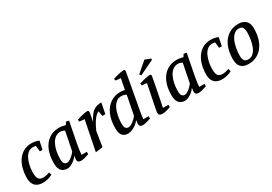

<svg xmlns="http://www.w3.org/2000/svg" viewBox="27 -1600 3515 2479"><g transform="rotate(-30 1784.5 -360.5)"><path d="M183 9Q140 9 105.5 -7Q71 -23 52 -58Q33 -93 33 -149Q33 -219 49.5 -283.5Q66 -348 100 -398.5Q134 -449 185.5 -478.5Q237 -508 306 -508Q335 -508 364 -502.5Q393 -497 416 -485L390 -363H351L341 -449Q331 -453 320 -454Q309 -455 299 -455Q256 -455 225 -429Q194 -403 174.5 -360.5Q155 -318 145 -267.5Q135 -217 135 -168Q135 -105 154 -76.5Q173 -48 223 -48Q244 -48 267.5 -53Q291 -58 317 -67L329 -28Q294 -8 255 0.5Q216 9 183 9Z M550 9Q518 9 490.5 -4.5Q463 -18 446.5 -51Q430 -84 430 -142Q430 -255 465.5 -336Q501 -417 565 -460.5Q629 -504 712 -504Q736 -504 764 -499.5Q792 -495 811 -489L834 -527L876 -518L815 -206Q806 -159 800.5 -116.5Q795 -74 795 -55H873V-19Q832 -5 804 2Q776 9 753 9Q727 9 714 -2.5Q701 -14 701 -36Q701 -39 702 -48.5Q703 -58 704.5 -70Q706 -82 707 -92Q686 -62 658.5 -39.5Q631 -17 603 -4Q575 9 550 9ZM584 -59Q603 -59 628 -74.5Q653 -90 676 -112.5Q699 -135 712 -154L767 -431Q753 -441 736.5 -446Q720 -451 704 -451Q661 -451 627.5 -425.5Q594 -400 572 -356.5Q550 -313 539 -258.5Q528 -204 528 -144Q528 -96 543.5 -77.5Q559 -59 584 -59Z M971 9 1059 -433 984 -442 979 -471Q1007 -481 1037.5 -489Q1068 -497 1095 -502Q1122 -507 1139 -507Q1149 -507 1154.5 -500.5Q1160 -494 1160 -484Q1160 -474 1156 -453Q1152 -432 1146.5 -404.5Q1141 -377 1136 -349Q1164 -404 1193.5 -441Q1223 -478 1261.5 -496Q1300 -514 1354 -514L1323 -356H1278L1266 -432Q1247 -425 1223 -403.5Q1199 -382 1172 -340Q1145 -298 1114 -229L1078 -6Z M1453 9Q1424 9 1398.5 -3.5Q1373 -16 1358 -47.5Q1343 -79 1343 -134Q1343 -254 1380.5 -337.5Q1418 -421 1482.5 -464.5Q1547 -508 1626 -508Q1649 -508 1665.5 -506Q1682 -504 1698 -500L1729 -658L1654 -666L1648 -695Q1677 -705 1708 -713Q1739 -721 1765.5 -725.5Q1792 -730 1808 -730Q1818 -730 1823.5 -724.5Q1829 -719 1829 -710Q1829 -707 1824.5 -681Q1820 -655 1812.5 -613Q1805 -571 1795.5 -519.5Q1786 -468 1776 -412.5Q1766 -357 1756 -303.5Q1746 -250 1738 -206Q1732 -174 1727.5 -147.5Q1723 -121 1720.5 -98Q1718 -75 1716 -54H1794V-19Q1753 -5 1725 2Q1697 9 1674 9Q1648 9 1635.5 -3Q1623 -15 1623 -36Q1623 -40 1624.5 -53.5Q1626 -67 1627.5 -79Q1629 -91 1629 -91Q1608 -62 1577.5 -39.5Q1547 -17 1513.5 -4Q1480 9 1453 9ZM1500 -59Q1514 -59 1532.5 -67.5Q1551 -76 1570 -90.5Q1589 -105 1606.5 -122Q1624 -139 1633 -154L1688 -434Q1677 -444 1657 -449.5Q1637 -455 1614 -455Q1577 -455 1549 -436Q1521 -417 1500.5 -384.5Q1480 -352 1467.5 -311Q1455 -270 1449 -227.5Q1443 -185 1443 -145Q1443 -95 1458.5 -77Q1474 -59 1500 -59Z M1965 9Q1937 9 1924.5 -2.5Q1912 -14 1912 -37Q1912 -45 1917 -74Q1922 -103 1931 -147Q1940 -191 1950 -241.5Q1960 -292 1970.5 -342.5Q1981 -393 1989 -435L1916 -443L1911 -473Q1942 -483 1973.5 -491Q2005 -499 2031.5 -503.5Q2058 -508 2072 -508Q2082 -508 2086.5 -502.5Q2091 -497 2091 -486Q2091 -482 2085.5 -450.5Q2080 -419 2070.5 -371Q2061 -323 2050 -266.5Q2039 -210 2028 -154.5Q2017 -99 2007 -54H2089V-19Q2049 -4 2018 2.5Q1987 9 1965 9ZM1977 -558 1958 -582 2112 -714 2195 -682V-663Z M2304 9Q2272 9 2244.5 -4.5Q2217 -18 2200.5 -51Q2184 -84 2184 -142Q2184 -255 2219.5 -336Q2255 -417 2319 -460.5Q2383 -504 2466 -504Q2490 -504 2518 -499.5Q2546 -495 2565 -489L2588 -527L2630 -518L2569 -206Q2560 -159 2554.5 -116.5Q2549 -74 2549 -55H2627V-19Q2586 -5 2558 2Q2530 9 2507 9Q2481 9 2468 -2.5Q2455 -14 2455 -36Q2455 -39 2456 -48.5Q2457 -58 2458.5 -70Q2460 -82 2461 -92Q2440 -62 2412.5 -39.5Q2385 -17 2357 -4Q2329 9 2304 9ZM2338 -59Q2357 -59 2382 -74.5Q2407 -90 2430 -112.5Q2453 -135 2466 -154L2521 -431Q2507 -441 2490.5 -446Q2474 -451 2458 -451Q2415 -451 2381.5 -425.5Q2348 -400 2326 -356.5Q2304 -313 2293 -258.5Q2282 -204 2282 -144Q2282 -96 2297.5 -77.5Q2313 -59 2338 -59Z M2856 9Q2813 9 2778.5 -7Q2744 -23 2725 -58Q2706 -93 2706 -149Q2706 -219 2722.5 -283.5Q2739 -348 2773 -398.5Q2807 -449 2858.5 -478.5Q2910 -508 2979 -508Q3008 -508 3037 -502.5Q3066 -497 3089 -485L3063 -363H3024L3014 -449Q3004 -453 2993 -454Q2982 -455 2972 -455Q2929 -455 2898 -429Q2867 -403 2847.5 -360.5Q2828 -318 2818 -267.5Q2808 -217 2808 -168Q2808 -105 2827 -76.5Q2846 -48 2896 -48Q2917 -48 2940.5 -53Q2964 -58 2990 -67L3002 -28Q2967 -8 2928 0.5Q2889 9 2856 9Z M3253 9Q3176 9 3139.5 -30.5Q3103 -70 3103 -143Q3103 -259 3139 -340Q3175 -421 3239.5 -464.5Q3304 -508 3387 -508Q3440 -508 3473 -490Q3506 -472 3522.5 -438.5Q3539 -405 3539 -357Q3539 -242 3502.5 -160Q3466 -78 3401.5 -34.5Q3337 9 3253 9ZM3275 -45Q3321 -45 3352.5 -74.5Q3384 -104 3402.5 -151.5Q3421 -199 3429.5 -254Q3438 -309 3438 -358Q3438 -401 3423 -427Q3408 -453 3367 -453Q3330 -453 3302.5 -432.5Q3275 -412 3256 -378.5Q3237 -345 3225.5 -304Q3214 -263 3208.5 -220Q3203 -177 3203 -139Q3203 -97 3218.5 -71Q3234 -45 3275 -45Z"/></g></svg>

Font: Manuale Medium
Style: Italic
Weight: 500
Italic angle: -11°
Version: Version 1.002